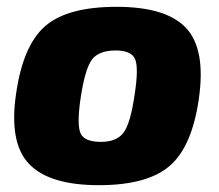

<svg xmlns="http://www.w3.org/2000/svg" viewBox="-20 -531 642 563"><path d="M322 -511Q468 -511 526 -448.5Q584 -386 563 -241Q543 -101 477.5 -44.5Q412 12 270 12Q125 12 65.5 -50Q6 -112 27 -255Q47 -397 112 -454Q177 -511 322 -511ZM319 -383Q269 -383 249 -355.5Q229 -328 216 -241Q205 -164 216.5 -139.5Q228 -115 276 -115Q323 -115 343 -143Q363 -171 375 -255Q387 -333 376 -358Q365 -383 319 -383Z"/></svg>

Font: Ezarion Extra Bold
Style: Italic
Weight: 800
Italic angle: -8°
Designer: Natanael Gama
Version: Version 1.001;PS 001.001;hotconv 1.0.70;makeotf.lib2.5.58329